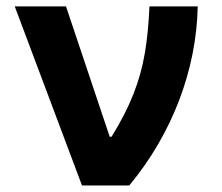

<svg xmlns="http://www.w3.org/2000/svg" viewBox="-20 -565 675 585"><path d="M24.9 -545.5H181.1L314.3 -148.4H320Q341.6 -183.6 358.1 -215.7Q374.6 -247.9 386.7 -278.8Q398.8 -309.7 407.3 -340.2Q415.8 -370.7 421.3 -403.1Q426.8 -435.4 430.2 -470.5Q433.6 -505.7 435.4 -545.5H582.4Q581 -473.4 566.8 -401.6Q552.6 -329.9 526.3 -260.7Q500 -191.4 461.8 -125.7Q423.7 -60 373.9 0H229.8Z"/></svg>

Font: Cannonade
Style: Bold
Weight: 700
Designer: Rasmus Andersson
Foundry: rsms
Version: Version 3.012;git-f93a4a705